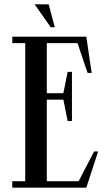

<svg xmlns="http://www.w3.org/2000/svg" viewBox="-20 -870 507 890"><path d="M205.5 -850H140.5L215 -744H234ZM344.5 -30H197V-408H273.8L293.5 -309H313.5V-537H293.5L273.8 -438H197V-670H339.2L386 -532H405L380 -700H37V-670H97V-30H37V0H380L435 -168H416Z"/></svg>

Font: Picaflor 12 pt
Style: Regular
Weight: 400
Designer: Ariel Martín Pérez
Foundry: Tunera Type Foundry
Version: Version 1.000;hotconv 1.0.109;makeotfexe 2.5.65596